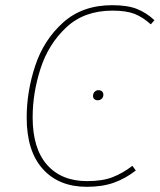

<svg xmlns="http://www.w3.org/2000/svg" viewBox="-20 -711 616 741"><path d="M576 -633 562 -617Q531 -645 499 -657.5Q467 -670 414 -670Q305 -670 236 -605.5Q167 -541 136.5 -446.5Q106 -352 106 -258Q106 -138 161.5 -75Q217 -12 316 -12Q375 -12 414 -27Q453 -42 491 -71L504 -53Q466 -23 421 -6.5Q376 10 315 10Q207 10 145 -59Q83 -128 83 -257Q83 -358 116 -457.5Q149 -557 223.5 -624Q298 -691 413 -691Q472 -691 508.5 -676.5Q545 -662 576 -633ZM339 -341Q339 -350 345 -356.5Q351 -363 360 -363Q369 -363 374 -358Q379 -353 379 -345Q379 -337 373 -330.5Q367 -324 357 -324Q349 -324 344 -328.5Q339 -333 339 -341Z"/></svg>

Font: FiraGO Thin
Style: Italic
Weight: 100
Italic angle: -8°
Designer: bBox Type GmbH
Foundry: bBox Type GmbH
Version: Version 1.001